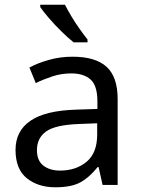

<svg xmlns="http://www.w3.org/2000/svg" viewBox="-20 -786 601 816"><path d="M288 -545Q386 -545 433 -502Q480 -459 480 -365V0H416L399 -76H395Q360 -32 321.5 -11Q283 10 215 10Q142 10 94 -28.5Q46 -67 46 -149Q46 -229 109 -272.5Q172 -316 303 -320L394 -323V-355Q394 -422 365 -448Q336 -474 283 -474Q241 -474 203 -461.5Q165 -449 132 -433L105 -499Q140 -518 188 -531.5Q236 -545 288 -545ZM314 -259Q214 -255 175.5 -227Q137 -199 137 -148Q137 -103 164.5 -82Q192 -61 235 -61Q303 -61 348 -98.5Q393 -136 393 -214V-262ZM256 -766Q267 -744 283.5 -716.5Q300 -689 318.5 -663Q337 -637 352 -618V-606H293Q270 -624 241 -652.5Q212 -681 187.5 -709.5Q163 -738 151 -756V-766Z"/></svg>

Font: Noto Sans Ugaritic
Style: Regular
Weight: 400
Designer: Monotype Design Team
Foundry: Monotype Imaging Inc.
Version: Version 2.001; ttfautohint (v1.8.4.7-5d5b)